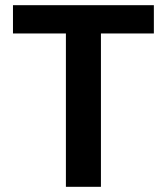

<svg xmlns="http://www.w3.org/2000/svg" viewBox="-20 -720 643 740"><path d="M234 0V-591H30V-700H573V-591H369V0Z"/></svg>

Font: DM Sans 9pt
Style: Bold
Weight: 700
Version: Version 4.004;gftools[0.9.30]